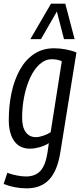

<svg xmlns="http://www.w3.org/2000/svg" viewBox="-29 -810 450 1050"><path d="M-9 196 11 135Q35 144 62.5 149.5Q90 155 114 155Q163 155 191.5 125Q220 95 231 23L238 -27Q214 -12 186 -4.5Q158 3 135 3Q78 3 48.5 -39Q19 -81 19 -153Q19 -232 34 -302.5Q49 -373 79.5 -428Q110 -483 157 -514.5Q204 -546 267 -546Q299 -546 332.5 -539.5Q366 -533 389 -523L301 23Q285 124 240 172Q195 220 117 220Q51 220 -9 196ZM309 -475Q298 -480 285 -483Q272 -486 255 -486Q218 -486 188 -459Q158 -432 136.5 -386Q115 -340 103.5 -283Q92 -226 92 -167Q92 -114 112 -87Q132 -60 167 -60Q185 -60 208.5 -68Q232 -76 248 -87ZM137 -596 250 -790H328L379 -596H321L282 -747L195 -596Z"/></svg>

Font: Georama SemiCondensed
Style: Italic
Weight: 400
Width: 4
Italic angle: -9°
Designer: Jean-Baptiste Levee
Foundry: Production Type
Version: Version 1.000